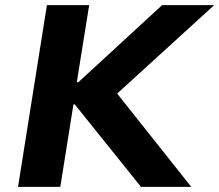

<svg xmlns="http://www.w3.org/2000/svg" viewBox="-20 -725 851 745"><path d="M50 0 162 -705H326L278 -406H284L609 -705H811L393 -324L402 -403L722 0H527L270 -320H265L214 0Z"/></svg>

Font: Nunito Sans 7pt ExtraBold
Style: Italic
Weight: 800
Italic angle: -9°
Designer: Vernon Adams
Foundry: Vernon Adams
Version: Version 3.101;gftools[0.9.27]